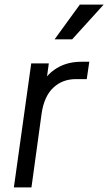

<svg xmlns="http://www.w3.org/2000/svg" viewBox="-20 -810 468 830"><path d="M40 0 115 -536H191L179 -448L169 -461Q194 -499 235.5 -521Q277 -543 332 -543H366L355 -468H308Q250 -468 210.5 -431Q171 -394 160 -320L116 0ZM216 -640 325 -790H428L292 -640Z"/></svg>

Font: Plus Jakarta Sans
Style: Italic
Weight: 400
Italic angle: -8°
Designer: Gumpita Rahayu
Foundry: Tokotype
Version: Version 2.006